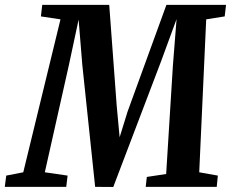

<svg xmlns="http://www.w3.org/2000/svg" viewBox="-60 -763 944 784"><path d="M-40.5 0 -34.5 -46 35 -59.5 187 -684 107 -696 112.5 -743H386L416.5 -331.5L428.5 -202.5L461 -307.5L619.5 -743H863L857.5 -696L782 -684L753.5 -59.5L829.5 -46L825 0H535L539.5 -40.5L618.5 -52.5L646 -495L661 -685L597.5 -512L402.5 0.5L328.5 0L276 -499L261 -683L221 -496L123 -59.5L216 -46L210.5 0Z"/></svg>

Font: Merriweather 24pt SemiCondensed
Style: Bold Italic
Weight: 700
Width: 4
Italic angle: -7.8°
Designer: Eben Sorkin
Foundry: Eben Sorkin
Version: Version 2.101